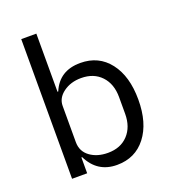

<svg xmlns="http://www.w3.org/2000/svg" viewBox="-137 -842 853 956"><g transform="rotate(-20 290.0 -364.0)"><path d="M85 0V-740H165V-432H169Q209 -528 320 -528Q417 -528 473.5 -455Q530 -382 530 -258Q530 -134 473.5 -61Q417 12 320 12Q216 12 169 -84H165V0ZM298 -60Q365 -60 404.5 -102Q444 -144 444 -214V-302Q444 -372 404.5 -414Q365 -456 298 -456Q243 -456 204 -427.5Q165 -399 165 -357V-165Q165 -116 203 -88Q241 -60 298 -60Z"/></g></svg>

Font: Aneliza
Style: Regular
Weight: 400
Designer: Mike Abbink, Paul van der Laan, Pieter van Rosmalen
Foundry: Bold Monday
Version: Version 3.0